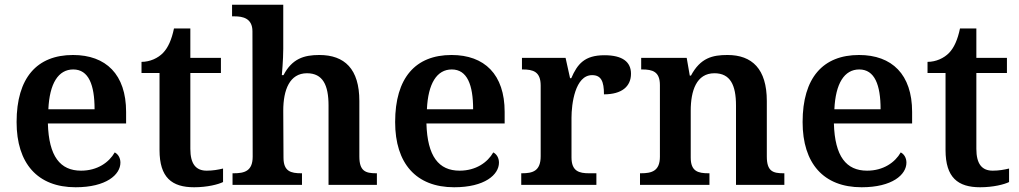

<svg xmlns="http://www.w3.org/2000/svg" viewBox="-20 -780 4298 810"><path d="M299 10C428 10 488 -43 488 -94C488 -114 478 -130 464 -137C440 -95 391 -60 322 -60C234 -60 186 -120 182 -259H512V-308C512 -466 427 -548 288 -548C136 -548 50 -452 50 -265C50 -91 138 10 299 10ZM379 -319H184C189 -428 226 -487 289 -487C354 -487 379 -422 379 -319Z M799 10C854 10 901 -2 921 -12V-69C900 -64 878 -60 852 -60C806 -60 783 -89 783 -152V-472H912V-536H783V-660H714C704 -612 689 -579 668 -557C647 -535 613 -519 577 -519V-472H653V-147C653 -31 705 10 799 10Z M961 0H1254V-49H1251C1207 -49 1176 -57 1176 -115L1175 -313C1175 -401 1202 -471 1275 -471C1342 -471 1366 -421 1366 -335V0H1570V-49H1567C1522 -49 1496 -58 1496 -120V-354C1496 -489 1434 -548 1327 -548C1262 -548 1212 -532 1176 -463H1169C1169 -463 1175 -528 1175 -574V-760H959V-711H970C1004 -711 1045 -703 1045 -648L1046 -119C1046 -58 1011 -49 966 -49H961Z M1896 10C2025 10 2085 -43 2085 -94C2085 -114 2075 -130 2061 -137C2037 -95 1988 -60 1919 -60C1831 -60 1783 -120 1779 -259H2109V-308C2109 -466 2024 -548 1885 -548C1733 -548 1647 -452 1647 -265C1647 -91 1735 10 1896 10ZM1976 -319H1781C1786 -428 1823 -487 1886 -487C1951 -487 1976 -422 1976 -319Z M2179 0H2496V-49H2465C2424 -49 2391 -57 2391 -116V-283C2391 -341 2406 -463 2478 -463C2516 -463 2528 -437 2528 -382C2603 -382 2642 -415 2642 -469C2642 -519 2606 -547 2530 -547C2446 -547 2416 -510 2390 -450H2385L2366 -536H2182V-487H2185C2229 -487 2261 -478 2261 -419V-121C2261 -58 2227 -49 2182 -49H2179Z M2680 0H2973V-49H2969C2925 -49 2894 -57 2894 -115V-313C2894 -397 2918 -471 2994 -471C3061 -471 3085 -421 3085 -335V0H3289V-49H3285C3240 -49 3215 -58 3215 -120V-354C3215 -489 3153 -548 3049 -548C2986 -548 2935 -536 2895 -461H2890L2877 -536H2685V-487H2689C2733 -487 2764 -478 2764 -421V-119C2764 -58 2729 -49 2684 -49H2680Z M3615 10C3744 10 3804 -43 3804 -94C3804 -114 3794 -130 3780 -137C3756 -95 3707 -60 3638 -60C3550 -60 3502 -120 3498 -259H3828V-308C3828 -466 3743 -548 3604 -548C3452 -548 3366 -452 3366 -265C3366 -91 3454 10 3615 10ZM3695 -319H3500C3505 -428 3542 -487 3605 -487C3670 -487 3695 -422 3695 -319Z M4115 10C4170 10 4217 -2 4237 -12V-69C4216 -64 4194 -60 4168 -60C4122 -60 4099 -89 4099 -152V-472H4228V-536H4099V-660H4030C4020 -612 4005 -579 3984 -557C3963 -535 3929 -519 3893 -519V-472H3969V-147C3969 -31 4021 10 4115 10Z"/></svg>

Font: Noto Serif SemiBold
Style: Regular
Weight: 600
Designer: Monotype Design Team
Foundry: Monotype Imaging Inc.
Version: Version 2.013